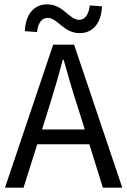

<svg xmlns="http://www.w3.org/2000/svg" viewBox="-20 -861 584 881"><path d="M204 -366C227 -439 248 -511 268 -587H272C293 -511 314 -439 338 -366L369 -267H173ZM3 0H88L151 -199H390L452 0H541L320 -656H224ZM346 -709C406 -709 445 -755 448 -832L392 -836C387 -793 369 -770 344 -770C297 -770 271 -841 196 -841C136 -841 97 -795 94 -718L150 -714C154 -756 173 -779 198 -779C245 -779 271 -709 346 -709Z"/></svg>

Font: DAIFUKU Sans
Style: Regular
Weight: 400
Designer: Original font ‘Source Han Sans JP’ : Paul D. Hunt
Foundry: Daifuku
Version: Version 1.000